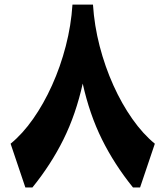

<svg xmlns="http://www.w3.org/2000/svg" viewBox="-20 -830 732 850"><path d="M300.8 -809.6H391.6Q397.5 -717.3 421.1 -626Q444.8 -534.7 481.9 -452.4Q519 -370.1 565.9 -303.5Q612.8 -236.8 665.5 -193.8L600.1 0H568.8Q486.3 -102.1 431.4 -212.9Q376.5 -323.7 346.2 -460Q315.9 -323.7 261 -212.9Q206.1 -102.1 123.5 0H92.3L26.9 -193.8Q79.6 -236.8 126.5 -303.5Q173.3 -370.1 210.4 -452.4Q247.6 -534.7 271.2 -626Q294.9 -717.3 300.8 -809.6Z"/></svg>

Font: Pinar DS1 ExtraBold
Style: Regular
Weight: 800
Designer: Amin Abedi
Version: Version 3.000